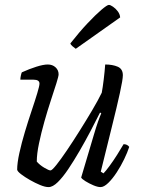

<svg xmlns="http://www.w3.org/2000/svg" viewBox="-20 -763 578 783"><path d="M178 0Q164 0 143.5 -8.5Q123 -17 102 -29Q81 -41 66 -52.5Q51 -64 50 -71Q50 -98 59 -139Q68 -180 81.5 -225Q95 -270 109 -311.5Q123 -353 132 -383Q141 -413 141 -422Q141 -438 117 -438H63Q63 -445 65 -454.5Q67 -464 69 -468Q100 -482 128.5 -491Q157 -500 175 -500Q194 -500 206.5 -488.5Q219 -477 219 -460Q219 -452 210 -423.5Q201 -395 187.5 -354Q174 -313 161 -267Q148 -221 139 -178Q130 -135 130 -104Q142 -90 160.5 -79Q179 -68 186 -68Q192 -68 210 -90.5Q228 -113 253 -150Q278 -187 305 -230Q332 -273 356 -313.5Q380 -354 395 -385Q399 -406 403 -439Q407 -472 409 -500Q439 -500 460 -491Q481 -482 481 -456Q481 -439 469 -384Q457 -329 436.5 -247Q416 -165 391 -63L402 -56Q411 -65 426.5 -86Q442 -107 457.5 -131.5Q473 -156 484 -175Q499 -175 507 -164Q500 -142 486.5 -114Q473 -86 456 -60Q439 -34 421.5 -17Q404 0 390 0Q378 0 360.5 -7.5Q343 -15 328.5 -24Q314 -33 311 -39L363 -214Q372 -245 380 -267.5Q388 -290 393 -301L388 -304Q371 -270 349.5 -229Q328 -188 304.5 -147.5Q281 -107 258.5 -73.5Q236 -40 215.5 -20Q195 0 178 0ZM289 -564Q283 -568 275.5 -574.5Q268 -581 267 -586Q304 -633 337 -668Q370 -703 393.5 -723Q417 -743 424 -743Q430 -743 441 -735.5Q452 -728 460.5 -716.5Q469 -705 470 -692Z"/></svg>

Font: Texturina Extralight
Style: Italic
Weight: 200
Italic angle: -11°
Designer: Guillermo Torres Carreño
Foundry: Omnibus-Type
Version: Version 1.002; ttfautohint (v1.8.3)